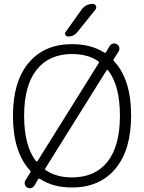

<svg xmlns="http://www.w3.org/2000/svg" viewBox="-20 -994 752 1006"><path d="M497.1 -663.1Q501 -668.9 495.1 -672.9Q441.4 -710.9 357.4 -710.9Q237.3 -710.9 171.9 -628.4Q106.4 -545.9 106.4 -387.7Q106.4 -230.5 168 -150.4Q172.9 -144.5 176.8 -150.4ZM357.4 -64.5Q478.5 -64.5 543.5 -147Q608.4 -229.5 608.4 -387.7Q608.4 -544.9 546.9 -625Q542 -630.9 538.1 -625L217.8 -112.3Q213.9 -106.4 219.7 -102.5Q274.4 -64.5 357.4 -64.5ZM466.8 -973.6Q477.5 -973.6 482.4 -963.4Q487.3 -953.1 480.5 -944.3L385.7 -826.2Q367.2 -802.7 336.9 -802.7Q327.1 -802.7 322.8 -811Q318.4 -819.3 324.2 -827.1L407.2 -943.4Q428.7 -973.6 466.8 -973.6ZM554.7 -752.9Q560.5 -762.7 572.3 -765.6Q575.2 -766.6 579.1 -766.6Q585.9 -766.6 592.8 -761.7Q602.5 -756.8 605 -745.6Q607.4 -734.4 601.6 -724.6L576.2 -684.6Q572.3 -678.7 577.1 -673.8Q667 -578.1 667 -387.7Q667 -209 585 -110.4Q502.9 -11.7 357.4 -11.7Q257.8 -11.7 189.5 -56.6Q183.6 -60.5 179.7 -54.7L160.2 -21.5Q154.3 -11.7 142.6 -8.8Q139.6 -7.8 135.7 -7.8Q128.9 -7.8 122.1 -11.7Q112.3 -17.6 109.9 -28.8Q107.4 -40 113.3 -49.8L138.7 -89.8Q142.6 -95.7 137.7 -100.6Q47.9 -197.3 47.9 -387.7Q47.9 -566.4 129.9 -664.6Q211.9 -762.7 357.4 -762.7Q457 -762.7 525.4 -718.8Q531.2 -714.8 535.2 -720.7Z"/></svg>

Font: Gen Jyuu Gothic P Light
Style: Regular
Weight: 200
Designer: [Source Han Sans]
Ryoko NISHIZUKA  (kana & ideographs); Paul D. Hunt (Latin, Greek & Cyrillic); Wenlong ZHANG  (bopomofo
Version: Version 1.002.20150607